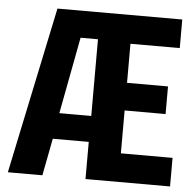

<svg xmlns="http://www.w3.org/2000/svg" viewBox="-51 -752 818 803"><g transform="rotate(5 358.0 -350.0)"><path d="M11 0 158 -700H682V-580H475V-416H647V-300H475V-120H692V0H337V-156H186L156 0ZM204 -265H338V-587H265Z"/></g></svg>

Font: Tektur SemiCondensed SemiBold
Style: Regular
Weight: 600
Width: 4
Designer: Adam Jagosz
Foundry: Adam Jagosz
Version: Version 1.005;gftools[0.9.30]